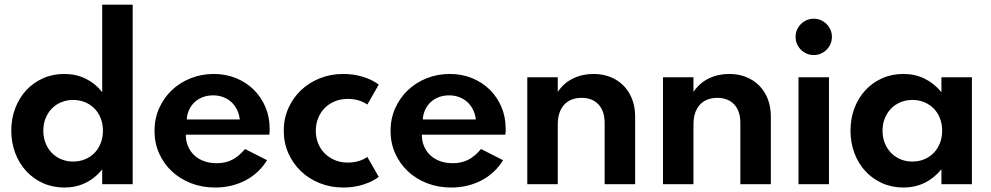

<svg xmlns="http://www.w3.org/2000/svg" viewBox="-20 -802 4316 836"><path d="M29.1 -233.2Q29.1 -285.9 46.4 -330.9Q63.6 -375.9 94.3 -409.1Q125 -442.3 167.3 -461.1Q209.5 -480 260 -480Q310.5 -480 352.3 -459.8Q394.1 -439.5 425 -400.9V-781.8H557.7V0H425V-64.5Q394.1 -25.9 352.3 -5.7Q310.5 14.5 260 14.5Q209.5 14.5 167.3 -4.5Q125 -23.6 94.3 -56.8Q63.6 -90 46.4 -135.5Q29.1 -180.9 29.1 -233.2ZM168.6 -232.7Q168.6 -203.6 178.4 -178.9Q188.2 -154.1 205.5 -136.4Q222.7 -118.6 246.6 -108.6Q270.5 -98.6 298.6 -98.6Q326.8 -98.6 350.7 -108.6Q374.5 -118.6 391.8 -136.4Q409.1 -154.1 418.6 -178.9Q428.2 -203.6 428.2 -232.7Q428.2 -262.3 418.6 -286.8Q409.1 -311.4 391.8 -329.1Q374.5 -346.8 350.7 -356.8Q326.8 -366.8 298.6 -366.8Q270.5 -366.8 246.6 -356.8Q222.7 -346.8 205.5 -329.1Q188.2 -311.4 178.4 -286.8Q168.6 -262.3 168.6 -232.7Z M916.8 14.5Q860 14.5 811.6 -4.3Q763.2 -23.2 728 -56.4Q692.7 -89.5 672.7 -134.5Q652.7 -179.5 652.7 -231.8Q652.7 -285 672.7 -330.2Q692.7 -375.5 727.7 -408.9Q762.7 -442.3 809.8 -461.1Q856.8 -480 911.4 -480Q963.2 -480 1007.7 -461.8Q1052.3 -443.6 1084.8 -411.6Q1117.3 -379.5 1135.7 -336.1Q1154.1 -292.7 1154.1 -241.8Q1154.1 -235.5 1153.9 -229.3Q1153.6 -223.2 1152.7 -215.5H789.1Q789.1 -187.7 798.9 -164.8Q808.6 -141.8 826.4 -125.5Q844.1 -109.1 868.9 -100.2Q893.6 -91.4 924.1 -91.4Q961.8 -91.4 991.1 -106.4Q1020.5 -121.4 1046.8 -153.2L1142.7 -104.5Q1125.9 -76.8 1102.3 -54.5Q1078.6 -32.3 1049.8 -17Q1020.9 -1.8 987.3 6.4Q953.6 14.5 916.8 14.5ZM1024.1 -281.8Q1021.4 -305.9 1011.6 -325.2Q1001.8 -344.5 986.6 -358.2Q971.4 -371.8 951.4 -379.3Q931.4 -386.8 907.7 -386.8Q883.6 -386.8 863.2 -379.1Q842.7 -371.4 827.7 -357.5Q812.7 -343.6 803.6 -324.3Q794.5 -305 793.2 -281.8Z M1474.5 14.5Q1419.5 14.5 1372 -4.5Q1324.5 -23.6 1289.8 -57Q1255 -90.5 1235.2 -135.5Q1215.5 -180.5 1215.5 -232.7Q1215.5 -285 1235.2 -330Q1255 -375 1289.8 -408.4Q1324.5 -441.8 1372 -460.9Q1419.5 -480 1474.5 -480Q1521.4 -480 1562 -467Q1602.7 -454.1 1629.1 -433.6L1579.5 -346.8Q1562.7 -358.6 1540.9 -365Q1519.1 -371.4 1494.5 -371.4Q1463.2 -371.4 1437.5 -360.7Q1411.8 -350 1393.4 -331.1Q1375 -312.3 1365 -287Q1355 -261.8 1355 -232.7Q1355 -203.6 1365 -178.4Q1375 -153.2 1393.4 -134.5Q1411.8 -115.9 1437.5 -105Q1463.2 -94.1 1494.5 -94.1Q1519.1 -94.1 1540.9 -100.5Q1562.7 -106.8 1579.5 -118.6L1629.1 -31.8Q1602.7 -11.4 1562 1.6Q1521.4 14.5 1474.5 14.5Z M1944.5 14.5Q1887.7 14.5 1839.3 -4.3Q1790.9 -23.2 1755.7 -56.4Q1720.5 -89.5 1700.5 -134.5Q1680.5 -179.5 1680.5 -231.8Q1680.5 -285 1700.5 -330.2Q1720.5 -375.5 1755.5 -408.9Q1790.5 -442.3 1837.5 -461.1Q1884.5 -480 1939.1 -480Q1990.9 -480 2035.5 -461.8Q2080 -443.6 2112.5 -411.6Q2145 -379.5 2163.4 -336.1Q2181.8 -292.7 2181.8 -241.8Q2181.8 -235.5 2181.6 -229.3Q2181.4 -223.2 2180.5 -215.5H1816.8Q1816.8 -187.7 1826.6 -164.8Q1836.4 -141.8 1854.1 -125.5Q1871.8 -109.1 1896.6 -100.2Q1921.4 -91.4 1951.8 -91.4Q1989.5 -91.4 2018.9 -106.4Q2048.2 -121.4 2074.5 -153.2L2170.5 -104.5Q2153.6 -76.8 2130 -54.5Q2106.4 -32.3 2077.5 -17Q2048.6 -1.8 2015 6.4Q1981.4 14.5 1944.5 14.5ZM2051.8 -281.8Q2049.1 -305.9 2039.3 -325.2Q2029.5 -344.5 2014.3 -358.2Q1999.1 -371.8 1979.1 -379.3Q1959.1 -386.8 1935.5 -386.8Q1911.4 -386.8 1890.9 -379.1Q1870.5 -371.4 1855.5 -357.5Q1840.5 -343.6 1831.4 -324.3Q1822.3 -305 1820.9 -281.8Z M2275.9 0V-465.5H2408.6V-401.8Q2434.5 -440.5 2474.8 -460.2Q2515 -480 2564.5 -480Q2604.5 -480 2638 -466.6Q2671.4 -453.2 2695.2 -428.9Q2719.1 -404.5 2732.3 -370.5Q2745.5 -336.4 2745.5 -294.5V0H2612.7V-266.4Q2612.7 -318.6 2585.9 -347.3Q2559.1 -375.9 2512.3 -375.9Q2463.6 -375.9 2436.1 -345.5Q2408.6 -315 2408.6 -260V0Z M2866.8 0V-465.5H2999.5V-401.8Q3025.5 -440.5 3065.7 -460.2Q3105.9 -480 3155.5 -480Q3195.5 -480 3228.9 -466.6Q3262.3 -453.2 3286.1 -428.9Q3310 -404.5 3323.2 -370.5Q3336.4 -336.4 3336.4 -294.5V0H3203.6V-266.4Q3203.6 -318.6 3176.8 -347.3Q3150 -375.9 3103.2 -375.9Q3054.5 -375.9 3027 -345.5Q2999.5 -315 2999.5 -260V0Z M3523.2 -562.3Q3506.8 -562.3 3492.5 -568.4Q3478.2 -574.5 3467.3 -585.5Q3456.4 -596.4 3450.2 -610.7Q3444.1 -625 3444.1 -641.4Q3444.1 -657.7 3450.2 -672Q3456.4 -686.4 3467.3 -697.3Q3478.2 -708.2 3492.5 -714.3Q3506.8 -720.5 3523.2 -720.5Q3539.5 -720.5 3553.9 -714.3Q3568.2 -708.2 3579.1 -697.3Q3590 -686.4 3596.1 -672Q3602.3 -657.7 3602.3 -641.4Q3602.3 -625 3596.1 -610.7Q3590 -596.4 3579.1 -585.5Q3568.2 -574.5 3553.9 -568.4Q3539.5 -562.3 3523.2 -562.3ZM3456.8 0V-465.5H3589.5V0Z M3683.2 -233.2Q3683.2 -285.9 3700.2 -330.9Q3717.3 -375.9 3748 -409.1Q3778.6 -442.3 3820.9 -461.1Q3863.2 -480 3913.6 -480Q3964.1 -480 4005.9 -459.5Q4047.7 -439.1 4079.1 -400.5V-465.5H4211.8V0H4079.1V-65Q4047.7 -26.4 4005.9 -5.9Q3964.1 14.5 3913.6 14.5Q3863.2 14.5 3820.9 -4.5Q3778.6 -23.6 3748 -56.8Q3717.3 -90 3700.2 -135.5Q3683.2 -180.9 3683.2 -233.2ZM3822.7 -232.7Q3822.7 -203.6 3832.5 -179.1Q3842.3 -154.5 3859.5 -136.6Q3876.8 -118.6 3900.7 -108.6Q3924.5 -98.6 3952.7 -98.6Q3980.9 -98.6 4004.8 -108.6Q4028.6 -118.6 4045.9 -136.6Q4063.2 -154.5 4072.7 -179.1Q4082.3 -203.6 4082.3 -232.7Q4082.3 -262.3 4072.7 -286.8Q4063.2 -311.4 4045.9 -329.1Q4028.6 -346.8 4004.8 -356.8Q3980.9 -366.8 3952.7 -366.8Q3924.5 -366.8 3900.7 -356.8Q3876.8 -346.8 3859.5 -328.9Q3842.3 -310.9 3832.5 -286.4Q3822.7 -261.8 3822.7 -232.7Z"/></svg>

Font: Spartan
Style: Bold
Weight: 700
Designer: Matt Bailey, Mirko Velimirovic
Foundry: Matt Bailey
Version: Version 1.005